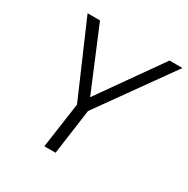

<svg xmlns="http://www.w3.org/2000/svg" viewBox="-159 -837 957 978"><g transform="rotate(30 319.5 -348.5)"><path d="M229 0 267 -267 81 -697H154L306 -333L563 -697H639L332 -267L295 0Z"/></g></svg>

Font: Hanken Grotesk Light
Style: Italic
Weight: 300
Italic angle: -8°
Designer: Alfredo Marco Pradil
Foundry: Hanken Design Co.
Version: Version 3.013